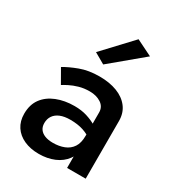

<svg xmlns="http://www.w3.org/2000/svg" viewBox="-177 -831 863 947"><g transform="rotate(30 254.5 -358.0)"><path d="M137 -136Q137 -160 149 -177.5Q161 -195 184 -204.5Q207 -214 241 -214Q283 -214 315 -203.5Q347 -193 378 -170V-227Q370 -237 349 -250Q328 -263 296.5 -273Q265 -283 225 -283Q169 -283 124 -265Q79 -247 53.5 -212.5Q28 -178 28 -126Q28 -84 48 -53.5Q68 -23 104.5 -6.5Q141 10 189 10Q237 10 276 -6.5Q315 -23 338 -54.5Q361 -86 361 -130L345 -183Q345 -142 329 -118Q313 -94 285 -83Q257 -72 222 -72Q195 -72 176 -79.5Q157 -87 147 -101Q137 -115 137 -136ZM114 -339Q125 -346 145.5 -356.5Q166 -367 193.5 -375Q221 -383 254 -383Q292 -383 318.5 -365.5Q345 -348 345 -316V0H451V-328Q451 -374 426.5 -406Q402 -438 359 -454.5Q316 -471 259 -471Q197 -471 149 -453Q101 -435 70 -416ZM424 -681 333 -726 183 -566 244 -531Z"/></g></svg>

Font: Jost Medium
Style: Regular
Weight: 500
Version: Version 3.710